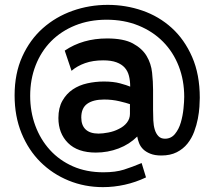

<svg xmlns="http://www.w3.org/2000/svg" viewBox="-20 -623 888 789"><path d="M423 -603Q497 -603 565 -579.5Q633 -556 685.5 -508.5Q738 -461 769.5 -389Q801 -317 801 -221Q801 -207 799.5 -184Q798 -161 793 -135Q788 -109 778 -82Q768 -55 750.5 -33Q733 -11 706.5 2.5Q680 16 643 16Q616 16 597.5 8.5Q579 1 568 -10Q557 -21 551.5 -35Q546 -49 544 -62Q512 -30 467.5 -13Q423 4 374 4Q299 4 259.5 -35.5Q220 -75 220 -138Q220 -180 236.5 -209Q253 -238 279 -255.5Q305 -273 338.5 -280.5Q372 -288 407 -288Q446 -288 473.5 -280.5Q501 -273 515 -267Q515 -291 510 -311Q505 -331 492.5 -345Q480 -359 458.5 -367Q437 -375 404 -375Q362 -375 329.5 -363.5Q297 -352 274 -332L246 -415Q320 -465 420 -465Q488 -465 526 -444.5Q564 -424 582.5 -393Q601 -362 605 -324.5Q609 -287 609 -254V-172Q609 -150 610 -128.5Q611 -107 616 -90.5Q621 -74 631 -63.5Q641 -53 658 -53Q683 -53 699 -72.5Q715 -92 723 -119.5Q731 -147 734 -176.5Q737 -206 737 -225Q737 -293 714.5 -351Q692 -409 650 -451.5Q608 -494 549 -518Q490 -542 418 -542Q347 -542 289 -518.5Q231 -495 190 -453.5Q149 -412 126.5 -354.5Q104 -297 104 -229Q104 -164 125 -107Q146 -50 185 -7Q224 36 279.5 60.5Q335 85 405 85Q455 85 489.5 74Q524 63 562 47L580 106Q538 126 493 136Q448 146 403 146Q328 146 262 119Q196 92 146.5 43Q97 -6 68.5 -75.5Q40 -145 40 -231Q40 -321 71.5 -390.5Q103 -460 156 -507Q209 -554 278 -578.5Q347 -603 423 -603ZM468 -93Q489 -103 501.5 -119Q514 -135 514 -155V-195Q500 -200 470.5 -207Q441 -214 408 -214Q363 -214 338.5 -196.5Q314 -179 314 -140Q314 -108 332 -91Q350 -74 385 -74Q402 -74 425.5 -78.5Q449 -83 468 -93Z"/></svg>

Font: Oxford Sans
Style: Regular
Weight: 800
Designer: Matt McInerney, Pablo Impallari, Rodrigo Fuenzalida
Foundry: Matt McInerney, Pablo Impallari, Rodrigo Fuenzalida
Version: Version 3.000g; ttfautohint (v1.5) -l 8 -r 28 -G 28 -x 14 -D